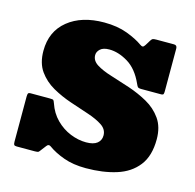

<svg xmlns="http://www.w3.org/2000/svg" viewBox="-88 -632 755 744"><g transform="rotate(15 290.0 -260.0)"><path d="M425.5 -346Q401.5 -399.5 363 -422.8Q324.5 -446 288 -446Q263.5 -446 251.8 -435.2Q240 -424.5 240 -411Q240 -388.5 262.8 -374.2Q285.5 -360 321.5 -349Q357.5 -338 397.8 -324.5Q438 -311 473.8 -291Q509.5 -271 532.2 -238.8Q555 -206.5 555 -157Q555 -90 524.2 -50.8Q493.5 -11.5 440 5.2Q386.5 22 318 22Q267 22 229 8.2Q191 -5.5 165 -24.5Q155.5 -31.5 148 -21L133 -1.5Q128.5 5 125.5 7.5Q122.5 10 111 10H38Q29.5 10 27.2 6.5Q25 3 25 -6V-186.5Q25 -195 26.8 -199Q28.5 -203 37 -203H112.5Q125.5 -203 128 -201Q130.5 -199 134 -189Q146.5 -152 172 -126.5Q197.5 -101 229.5 -88Q261.5 -75 293 -75Q323 -75 337.5 -86.8Q352 -98.5 352 -118Q352 -142.5 329.5 -157.5Q307 -172.5 271.8 -184.2Q236.5 -196 197 -209.2Q157.5 -222.5 122.2 -242.5Q87 -262.5 64.5 -294.2Q42 -326 42 -375Q42 -453 97 -497.5Q152 -542 242 -542Q295 -542 334.8 -527Q374.5 -512 398 -495Q405 -490 409.2 -490.5Q413.5 -491 418.5 -499L430.5 -518.5Q434.5 -525.5 438.5 -527.8Q442.5 -530 453.5 -530H524.5Q537 -530 537 -516.5V-345.5Q537 -337.5 535.5 -333.8Q534 -330 525.5 -330H447Q435 -330 432 -334Q429 -338 425.5 -346Z"/></g></svg>

Font: Besley* Fatface
Style: Regular
Weight: 900
Designer: Owen Earl
Foundry: indestructible type*
Version: Version 3.000; ttfautohint (v1.8.3)